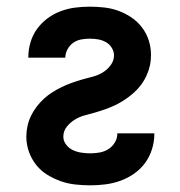

<svg xmlns="http://www.w3.org/2000/svg" viewBox="-20 -548 540 576"><path d="M251 8Q229 8 206 5.5Q183 3 162 -4.5Q141 -12 121.5 -24Q102 -36 88 -54Q74 -72 66.5 -93.5Q59 -115 59 -138Q59 -154 62.5 -170Q66 -186 73 -200.5Q80 -215 90 -228Q100 -241 112 -252Q124 -263 137.5 -271.5Q151 -280 165.5 -287Q180 -294 195.5 -299.5Q211 -305 226.5 -309.5Q242 -314 258 -318Q274 -322 288 -330.5Q302 -339 312 -352.5Q322 -366 322 -382Q322 -394 315 -405Q308 -416 297 -422Q286 -428 273.5 -430Q261 -432 249 -432Q236 -432 223 -429.5Q210 -427 199.5 -419.5Q189 -412 182.5 -400Q176 -388 176 -375H65V-377Q65 -399 71.5 -421Q78 -443 91 -461Q104 -479 122 -492.5Q140 -506 161 -514Q182 -522 204 -525Q226 -528 249 -528Q271 -528 293 -525.5Q315 -523 335.5 -515.5Q356 -508 374.5 -495.5Q393 -483 406.5 -465Q420 -447 426.5 -426Q433 -405 433 -383Q433 -366 429.5 -350.5Q426 -335 419 -320Q412 -305 402 -292Q392 -279 380 -268.5Q368 -258 354.5 -249Q341 -240 326.5 -233Q312 -226 296.5 -220.5Q281 -215 265.5 -210.5Q250 -206 234.5 -202Q219 -198 205 -189.5Q191 -181 180.5 -168Q170 -155 170 -138Q170 -125 178.5 -114Q187 -103 199 -97.5Q211 -92 224.5 -90Q238 -88 251 -88Q265 -88 279 -90.5Q293 -93 305 -100.5Q317 -108 324.5 -120.5Q332 -133 332 -147V-148H443V-146Q443 -123 436 -100.5Q429 -78 415.5 -59.5Q402 -41 383 -27.5Q364 -14 342 -6Q320 2 297 5Q274 8 251 8Z"/></svg>

Font: Iosevka Curly
Style: Bold
Weight: 700
Monospace: yes
Designer: Belleve Invis
Foundry: Belleve Invis
Version: Version 22.1.2; ttfautohint (v1.8.4)